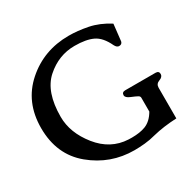

<svg xmlns="http://www.w3.org/2000/svg" viewBox="-162 -883 1087 1080"><g transform="rotate(-30 381.5 -343.5)"><path d="M414.1 27.8Q259.3 27.8 139.9 -70.8Q20.5 -169.4 20.5 -342.3Q20.5 -510.7 136.5 -613Q252.4 -715.3 414.1 -715.3Q471.7 -715.3 536.9 -702.4Q602.1 -689.5 666.5 -648.4L654.3 -540Q650.4 -522.9 632.3 -522.9H630.4Q616.7 -523.9 606.9 -543Q576.7 -607.4 532.7 -628.4Q488.8 -649.4 414.1 -649.4Q310.5 -649.4 229 -576.9Q147.5 -504.4 147.5 -342.3Q147.5 -238.8 224.1 -142.8Q300.8 -46.9 414.6 -41.5Q426.3 -41 436.5 -41Q489.3 -41 524.9 -54.7Q566.4 -70.8 594.2 -119.1V-209Q593.8 -218.8 584 -224.1Q571.8 -231 543.2 -242.7Q514.6 -254.4 514.6 -270.5Q514.6 -290.5 537.1 -290.5H732.9Q755.4 -290.5 755.4 -270.5Q755.4 -251.5 731 -242.7Q706.5 -233.9 706.5 -209V-9.8Q621.1 -5.9 552.7 11.2Q516.6 21 481.4 24.4Q446.3 27.8 414.1 27.8Z"/></g></svg>

Font: Caudex
Style: Bold
Weight: 700
Version: Version 1.01